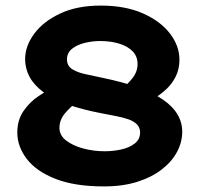

<svg xmlns="http://www.w3.org/2000/svg" viewBox="-20 -655 713 688"><path d="M352 13Q248 13 179 -14Q110 -41 76 -85.5Q42 -130 42 -180Q42 -225 64.5 -257.5Q87 -290 118 -310.5Q149 -331 173 -341L312 -331Q288 -314 260 -293Q232 -272 212.5 -248.5Q193 -225 193 -197Q193 -170 217 -151.5Q241 -133 278 -123Q315 -113 355 -113Q386 -113 415 -119.5Q444 -126 463 -141Q482 -156 482 -180Q482 -198 470.5 -209.5Q459 -221 440 -227.5Q421 -234 396 -239Q371 -244 344 -249Q271 -263 219 -282Q167 -301 134 -326Q101 -351 85.5 -380.5Q70 -410 70 -443Q70 -490 102.5 -534Q135 -578 195.5 -606.5Q256 -635 341 -635Q428 -635 491 -607.5Q554 -580 588.5 -535.5Q623 -491 623 -441Q623 -408 610 -381.5Q597 -355 576 -335.5Q555 -316 532.5 -302.5Q510 -289 490 -282L351 -290Q378 -308 406.5 -329Q435 -350 454 -374Q473 -398 473 -425Q473 -453 455.5 -471Q438 -489 407.5 -498.5Q377 -508 338 -508Q312 -508 284.5 -501.5Q257 -495 238.5 -480.5Q220 -466 220 -442Q220 -419 239 -407Q258 -395 287.5 -389Q317 -383 348 -376Q421 -361 475 -341.5Q529 -322 564 -298Q599 -274 616 -245Q633 -216 633 -183Q633 -146 614.5 -111Q596 -76 560 -48Q524 -20 472 -3.5Q420 13 352 13Z"/></svg>

Font: BioRhyme ExtraBold
Style: Regular
Weight: 800
Designer: Aoife Mooney
Foundry: Aoife Mooney Type
Version: Version 1.600;gftools[0.9.33]